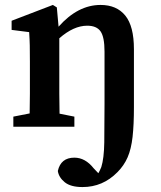

<svg xmlns="http://www.w3.org/2000/svg" viewBox="-20 -513 651 777"><path d="M34 0V-41L100 -54Q101 -91 101 -134.5Q101 -178 101 -210V-263Q101 -304 100.5 -328.5Q100 -353 98 -383L27 -392V-429L194 -493L210 -483L217 -405Q295 -493 387 -493Q452 -493 487 -450Q522 -407 522 -314V-79Q522 -8 516.5 41Q511 90 496.5 123.5Q482 157 455 184Q396 244 314 244Q266 244 242 224.5Q218 205 214 179Q226 125 281 125Q325 125 359 168L378 188Q384 178 390 163Q401 128 402 63Q403 -2 403 -93V-304Q403 -363 387 -386Q371 -409 333 -409Q278 -409 220 -358V-210Q220 -178 220 -134.5Q220 -91 221 -53L281 -41V0Z"/></svg>

Font: Source Serif 4 Semibold
Style: Regular
Weight: 600
Designer: Frank Grießhammer
Foundry: Adobe
Version: Version 4.005;hotconv 1.1.0;makeotfexe 2.6.0